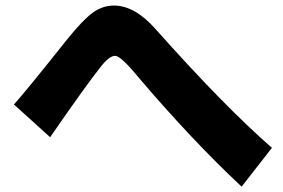

<svg xmlns="http://www.w3.org/2000/svg" viewBox="-20 -703 1040 705"><path d="M31.2 -319.3Q75.2 -368.2 227.5 -559.6Q284.2 -629.9 320.3 -656.2Q356.4 -682.6 398.4 -682.6Q474.6 -682.6 550.8 -596.7Q803.7 -312.5 978.5 -160.2L867.2 -17.6Q686.5 -186.5 489.3 -418Q423.8 -498 402.8 -498Q381.8 -498 351.6 -460Q294.9 -388.7 164.1 -199.2Z"/></svg>

Font: GenEi M Gothic v2 Heavy
Style: Regular
Weight: 800
Version: Version 2.0